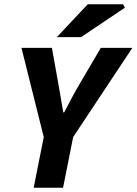

<svg xmlns="http://www.w3.org/2000/svg" viewBox="-20 -875 637 895"><path d="M137 0 184 -236 80 -652H222L250 -495Q257 -458 262.5 -424Q268 -390 275 -351H279Q299 -390 318 -425Q337 -460 359 -497L450 -652H597L321 -236L274 0ZM245 -702 389 -855H554L562 -839L358 -702Z"/></svg>

Font: Source Sans 3
Style: Bold Italic
Weight: 700
Italic angle: -11°
Designer: Paul D. Hunt
Foundry: Adobe
Version: Version 3.052;hotconv 1.1.0;makeotfexe 2.6.0